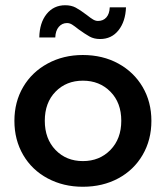

<svg xmlns="http://www.w3.org/2000/svg" viewBox="-20 -707 633 733"><path d="M296 -497Q372 -497 431.5 -464.5Q491 -432 524.5 -375Q558 -318 558 -245.5Q558 -173 524.5 -115.5Q491 -58 431.5 -26Q372 6 296 6Q222 6 162 -26Q102 -58 68.5 -115.5Q35 -173 35 -245.5Q35 -318 68.5 -375Q102 -432 162 -464.5Q222 -497 296 -497ZM296.5 -92Q360 -92 401.5 -134.5Q443 -177 443 -246Q443 -315 401.5 -357Q360 -399 296.5 -399Q233 -399 192 -357Q151 -315 151 -246Q151 -177 192 -134.5Q233 -92 296.5 -92ZM280 -595Q265 -607 255.5 -613Q246 -619 236 -619Q217 -619 204.5 -604.5Q192 -590 191 -564H130Q131 -620 158 -653.5Q185 -687 229 -687Q252 -687 269 -678Q286 -669 311 -650Q326 -638 335.5 -632.5Q345 -627 354 -627Q374 -627 386 -640.5Q398 -654 399 -679H461Q459 -625 432.5 -591.5Q406 -558 362 -558Q339 -558 322 -567.5Q305 -577 280 -595Z"/></svg>

Font: Montserrat Ace
Style: Bold
Weight: 600
Designer: Julieta Ulanovsky
Foundry: Julieta Ulanovsky
Version: Version 1